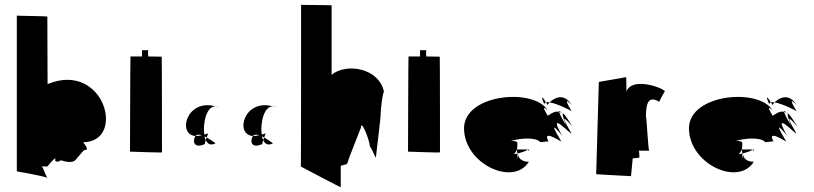

<svg xmlns="http://www.w3.org/2000/svg" viewBox="-20 -789 3387 799"><path d="M50 -76C51 -76 159 -57 177 -49C170 -57 160 -94 153 -97C157 -97 177 -96 177 -96C177 -95 202 -130 212 -130C207 -122 209 -117 220 -116C225 -117 229 -119 233 -122C257.3 -114.3 281.6 -110.6 294 -123C310 -141 324 -160 330 -164C352 -164 338 -181 326 -197C507 -199 414 -537 178 -439C178 -441 177 -718 177 -720C177 -722 50 -723 50 -724ZM177 -49C178 -48 178 -48 179 -48C179 -48 178 -48 177 -47Z M521 -158C521 -158 654 -153 654 -155C654 -156 654 -552 653 -553C653 -553 625 -554 596 -554C596 -555 597 -555 597 -555C596 -555 596 -580 597 -580H571V-554H523C522 -554 521 -158 521 -158Z M793.1 -223C779.1 -199 789.1 -169 833.1 -190C832.1 -190 833.1 -197 836.1 -206C834.1 -210 832.1 -216 831.1 -221C834.1 -220 837.1 -219 840.1 -217C843.1 -226 846.1 -233 847.1 -234C841.1 -232 835.1 -231 830.1 -229C823.1 -277 840.1 -350 878.1 -346C757.1 -381 716.1 -229 793.1 -223ZM793.1 -223C799.1 -230 808.1 -230 820.1 -226C809.1 -224 800.1 -223 793.1 -223ZM836.1 -206C844.1 -189 858.1 -182 877.1 -193C865.1 -201 852.1 -210 840.1 -217C839.1 -214 837.1 -209 836.1 -206ZM878.1 -346C883.1 -345 888.1 -343 893.1 -341C888.1 -344 883.1 -346 878.1 -346Z M1032.1 -223C1018.1 -199 1028.1 -169 1072.1 -190C1071.1 -190 1072.1 -197 1075.1 -206C1073.1 -210 1071.1 -216 1070.1 -221C1073.1 -220 1076.1 -219 1079.1 -217C1082.1 -226 1085.1 -233 1086.1 -234C1080.1 -232 1074.1 -231 1069.1 -229C1062.1 -277 1079.1 -350 1117.1 -346C996.1 -381 955.1 -229 1032.1 -223ZM1032.1 -223C1038.1 -230 1047.1 -230 1059.1 -226C1048.1 -224 1039.1 -223 1032.1 -223ZM1075.1 -206C1083.1 -189 1097.1 -182 1116.1 -193C1104.1 -201 1091.1 -210 1079.1 -217C1078.1 -214 1076.1 -209 1075.1 -206ZM1117.1 -346C1122.1 -345 1127.1 -343 1132.1 -341C1127.1 -344 1122.1 -346 1117.1 -346Z M1232 -96C1232 -96 1398 -8 1398 -10V-98C1398 -101 1422 -104 1422 -106C1426 -106 1432 -130 1432 -130L1482 -258C1482 -296 1519 -205 1519 -179C1519 -186 1544 -132 1544 -132C1544 -136 1566 -312 1564 -314C1564 -330 1572 -406 1578 -406C1559 -505 1423 -529 1360 -478V-767C1360 -768 1233 -768 1233 -769C1233 -769 1233 -96 1232 -96Z M1678 -158C1678 -158 1811 -153 1811 -155C1811 -156 1811 -552 1810 -553C1810 -553 1782 -554 1753 -554C1753 -555 1754 -555 1754 -555C1753 -555 1753 -580 1754 -580H1728V-554H1680C1679 -554 1678 -158 1678 -158Z M1911 -256C1911 -106 2117 -12 2181 -116C2159 -115 2138 -126 2137 -145C2133 -120 2134 -130 2133 -150C2126 -148 2120 -148 2118 -147C2124 -153 2128 -159 2131 -167H2176C2170 -160 2148 -154 2133 -150C2133 -155 2132 -161 2131 -167C2133 -175 2133 -184 2133 -194C2133 -201 2120 -203 2106 -202C2142 -214 2207 -219 2227 -199C2227 -194 2260 -203 2263 -200C2233 -254 2313 -200 2316 -200C2247 -314 2319 -225 2319 -225C2254 -339 2355 -228 2358 -234C2290 -350 2361 -262 2361 -264C2336 -305 2326 -317 2323 -316C2322 -317 2319 -318 2318 -319L2322 -315C2319 -309 2335 -268 2335 -268C2315 -301 2308 -318 2307 -324C2311 -323 2314 -321 2318 -319C2311 -326 2306 -330 2307 -324C2282 -329 2261 -305 2259 -308C2225 -363 2259 -330 2259 -330C2203 -424 1913 -399 1911 -256ZM2176 -167H2178C2178 -168 2177 -170 2177 -170C2177 -169 2177 -168 2176 -167ZM2181 -167C2181 -167 2178 -167 2178 -167C2178 -163 2179 -159 2181 -161ZM2227 -412C2229 -408 2232 -401 2237 -394C2237 -394 2232 -402 2227 -412ZM2245 -355C2245 -359 2248 -362 2252 -363C2227 -403 2236 -376 2245 -355ZM2252 -363C2254 -360 2256 -356 2259 -352C2259 -353 2261 -357 2267 -363C2261 -364 2256 -364 2252 -363ZM2267 -363C2300 -358 2358 -328 2359 -326C2315 -398 2357 -355 2359 -352C2326 -406 2285 -380 2267 -363Z M2461 -64C2461 -64 2595 -56 2606 -56L2613 -130C2615 -130 2641 -132 2641 -134C2641 -136 2640 -162 2638 -162H2682C2677 -162 2671 -305 2668 -303C2668 -365 2681 -391 2724 -365C2722 -367 2747 -410 2747 -410C2723 -431 2607 -466 2587 -408L2586 -468L2472 -448C2472 -447 2461 -64 2461 -64Z M2847 -256C2847 -106 3053 -12 3117 -116C3095 -115 3074 -126 3073 -145C3069 -120 3070 -130 3069 -150C3062 -148 3056 -148 3054 -147C3060 -153 3064 -159 3067 -167H3112C3106 -160 3084 -154 3069 -150C3069 -155 3068 -161 3067 -167C3069 -175 3069 -184 3069 -194C3069 -201 3056 -203 3042 -202C3078 -214 3143 -219 3163 -199C3163 -194 3196 -203 3199 -200C3169 -254 3249 -200 3252 -200C3183 -314 3255 -225 3255 -225C3190 -339 3291 -228 3294 -234C3226 -350 3297 -262 3297 -264C3272 -305 3262 -317 3259 -316C3258 -317 3255 -318 3254 -319L3258 -315C3255 -309 3271 -268 3271 -268C3251 -301 3244 -318 3243 -324C3247 -323 3250 -321 3254 -319C3247 -326 3242 -330 3243 -324C3218 -329 3197 -305 3195 -308C3161 -363 3195 -330 3195 -330C3139 -424 2849 -399 2847 -256ZM3112 -167H3114C3114 -168 3113 -170 3113 -170C3113 -169 3113 -168 3112 -167ZM3117 -167C3117 -167 3114 -167 3114 -167C3114 -163 3115 -159 3117 -161ZM3163 -412C3165 -408 3168 -401 3173 -394C3173 -394 3168 -402 3163 -412ZM3181 -355C3181 -359 3184 -362 3188 -363C3163 -403 3172 -376 3181 -355ZM3188 -363C3190 -360 3192 -356 3195 -352C3195 -353 3197 -357 3203 -363C3197 -364 3192 -364 3188 -363ZM3203 -363C3236 -358 3294 -328 3295 -326C3251 -398 3293 -355 3295 -352C3262 -406 3221 -380 3203 -363Z"/></svg>

Font: Getaway
Style: Regular
Weight: 400
Version: Version 0.1